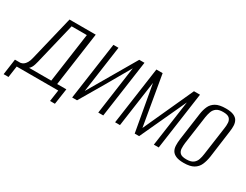

<svg xmlns="http://www.w3.org/2000/svg" viewBox="-86 -915 1833 1433"><g transform="rotate(30 830.5 -199.0)"><path d="M-21 105 -2 -31H45Q59 -33 70.5 -41Q82 -49 92.5 -66.5Q103 -84 109 -112L201 -494H427L362 -31H441L421 105H379L393 7H35L21 105ZM120 -31H311L371 -458H240L161 -130Q156 -106 147 -76Q138 -46 120 -31Z M509 0 579 -494H623L566 -89L802 -494H847L777 0H734L792 -415Q732 -310 672.5 -207Q613 -104 551 0Z M879 0 949 -495H1003L1077 -65L1273 -495H1325L1255 0H1213L1269 -396L1086 0H1048L977 -396L921 0Z M1473 7Q1431 7 1406.5 -3.5Q1382 -14 1371 -32.5Q1360 -51 1359 -77Q1358 -103 1362 -133L1395 -370Q1400 -406 1413.5 -436.5Q1427 -467 1457.5 -485Q1488 -503 1545 -503Q1587 -503 1611.5 -492.5Q1636 -482 1646.5 -463.5Q1657 -445 1658 -421Q1659 -397 1655 -370L1623 -133Q1617 -93 1603 -61Q1589 -29 1558.5 -11Q1528 7 1473 7ZM1477 -26Q1516 -26 1535.5 -40.5Q1555 -55 1563 -78.5Q1571 -102 1574 -127L1608 -370Q1612 -395 1610.5 -418Q1609 -441 1594 -455.5Q1579 -470 1540 -470Q1502 -470 1482.5 -455.5Q1463 -441 1455 -418Q1447 -395 1443 -370L1409 -127Q1406 -102 1407 -78.5Q1408 -55 1423 -40.5Q1438 -26 1477 -26Z"/></g></svg>

Font: Alumni Sans Light
Style: Italic
Weight: 300
Italic angle: -8°
Version: Version 1.016